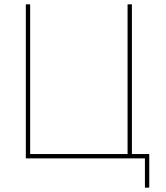

<svg xmlns="http://www.w3.org/2000/svg" viewBox="-20 -730 763 885"><path d="M648 135V0H99V-710H119V-20H568V-710H588V-20H668V135Z"/></svg>

Font: Raleway-v4020 Thin
Style: Regular
Weight: 250
Designer: Matt McInerney, Pablo Impallari, Rodrigo Fuenzalida
Foundry: Matt McInerney, Pablo Impallari, Rodrigo Fuenzalida
Version: Version 4.020;PS 004.020;hotconv 1.0.88;makeotf.lib2.5.64775